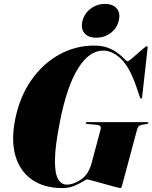

<svg xmlns="http://www.w3.org/2000/svg" viewBox="-20 -943 772 973"><path d="M456.5 -712Q499.5 -712 529.5 -700Q559.5 -688 579.2 -672.2Q599 -656.5 610.2 -644.5Q621.5 -632.5 627 -632.5Q631 -632.5 645 -644Q659 -655.5 676.2 -670.8Q693.5 -686 707 -697.5Q720.5 -709 723.5 -709Q728.5 -709 728 -699.5L700.5 -453Q700 -443.5 695 -443.5Q691 -443.5 688.5 -452L670.5 -504.5Q637.5 -601.5 593.8 -644Q550 -686.5 502 -686.5Q432 -686.5 375.5 -596.2Q319 -506 283.5 -326Q259.5 -204 258.5 -134.5Q257.5 -65 274 -36.2Q290.5 -7.5 318.5 -7.5Q353 -7.5 391 -33.5Q429 -59.5 444.5 -117.5L490 -288Q495 -307.5 473 -310L421 -315Q414.5 -315.5 414.5 -320Q414.5 -324 421.5 -324H726.5Q732.5 -324 732.5 -320.5Q732.5 -317 726 -315.5L696.5 -310Q680.5 -307 674.5 -286L599 -4.5Q597 4.5 594.8 7.2Q592.5 10 588 10Q585.5 10 568.5 5.5Q551.5 1 528 -5.5Q504.5 -12 481 -18.5Q457.5 -25 441 -29.5Q424.5 -34 422 -34Q417 -34 399.8 -23Q382.5 -12 355.8 -1Q329 10 294.5 10Q205 10 143.8 -31.5Q82.5 -73 58.8 -151.5Q35 -230 57.5 -341Q81 -455.5 139.8 -538.5Q198.5 -621.5 280.8 -666.8Q363 -712 456.5 -712ZM467.5 -752Q426.5 -752 407.5 -775.5Q388.5 -799 398 -837Q408 -875.5 439.5 -899.2Q471 -923 511.5 -923Q553 -923 572.2 -899.2Q591.5 -875.5 581.5 -837Q572 -799 540.5 -775.5Q509 -752 467.5 -752Z"/></svg>

Font: Fraunces 144pt S000 Black
Style: Italic
Weight: 900
Italic angle: -16°
Version: Version 1.000; ttfautohint (v1.8.3)